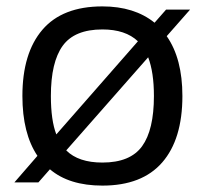

<svg xmlns="http://www.w3.org/2000/svg" viewBox="-20 -570 640 600"><path d="M97 -83Q50 -153 50 -270Q50 -404 112.5 -477Q175 -550 300 -550Q400 -550 463 -499L499 -540H574L501 -457Q550 -387 550 -270Q550 -135 487 -62.5Q424 10 300 10Q196 10 136 -41L100 0H25ZM300 -62Q387 -62 424 -113Q461 -164 461 -270Q461 -344 443 -391L187 -100Q225 -62 300 -62ZM139 -270Q139 -194 156 -150L411 -441Q372 -478 300 -478Q213 -478 176 -427Q139 -376 139 -270Z"/></svg>

Font: Encode Sans
Style: Regular
Weight: 400
Designer: Pablo Impallari, Andres Torresi
Foundry: Pablo Impallari, Andres Torresi
Version: Version 1.000; ttfautohint (v1.00) -l 8 -r 50 -G 200 -x 14 -